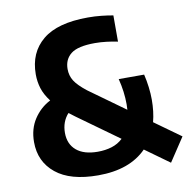

<svg xmlns="http://www.w3.org/2000/svg" viewBox="-83 -833 924 926"><g transform="rotate(-10 378.5 -370.0)"><path d="M325 9Q188.5 9 117.8 -48.8Q47 -106.5 47 -202.5Q47 -267 78.2 -314.5Q109.5 -362 158.5 -387Q132.5 -421 122.2 -454Q112 -487 112 -522.5Q112 -629 184.8 -689.2Q257.5 -749.5 407 -749.5Q441.5 -749.5 472 -746.2Q502.5 -743 530 -738V-609.5Q504.5 -615 475.2 -618.5Q446 -622 419 -622Q335.5 -622 301.5 -595.5Q267.5 -569 267.5 -521.5Q267.5 -489 283.8 -463.2Q300 -437.5 342 -404.5L517.5 -278Q518.5 -290.5 518.5 -304.5Q518.5 -366.5 502 -431H626.5Q634 -400 638 -367.2Q642 -334.5 642 -306Q642 -247 629 -197.5L757 -105.5L680.5 10L562 -75.5Q479.5 9 325 9ZM201.5 -220.5Q201.5 -165.5 238 -134.5Q274.5 -103.5 342.5 -103.5Q379.5 -103.5 411 -113.2Q442.5 -123 465.5 -145L265.5 -289Q249 -301 235 -312Q201.5 -275 201.5 -220.5Z"/></g></svg>

Font: Encode Sans SmCnd
Style: Bold
Weight: 700
Width: 4
Designer: Multiple Designers
Foundry: Impallari Type
Version: Version 3.002; ttfautohint (v1.8.3) -l 8 -r 50 -G 200 -x 14 